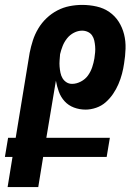

<svg xmlns="http://www.w3.org/2000/svg" viewBox="-29 -763 549 783"><path d="M127 0H2L22 -123H-9L4 -201H35L92 -548Q97 -573 105 -598Q113 -623 127 -646.5Q141 -670 161 -689Q181 -708 205 -720.5Q229 -733 255 -738Q281 -743 306 -743Q336 -743 365 -736.5Q394 -730 417 -714Q440 -698 455 -674.5Q470 -651 477 -623Q484 -595 483 -564.5Q482 -534 477 -504Q474 -483 468.5 -462Q463 -441 454 -420Q445 -399 432 -380Q419 -361 402 -346Q385 -331 363 -323.5Q341 -316 320 -316Q295 -316 272.5 -324.5Q250 -333 234.5 -350Q219 -367 211 -389Q203 -411 199 -434L160 -201H419L406 -123H147ZM265 -421Q283 -421 301 -430.5Q319 -440 330 -455.5Q341 -471 347 -489Q353 -507 356 -525Q358 -538 359 -550Q360 -562 359 -574Q358 -586 355.5 -597.5Q353 -609 346.5 -618.5Q340 -628 329 -633Q318 -638 306 -638Q289 -638 272.5 -629.5Q256 -621 244.5 -606.5Q233 -592 226.5 -575.5Q220 -559 216 -542Q215 -529 214 -516.5Q213 -504 214 -491.5Q215 -479 217.5 -466.5Q220 -454 226 -444Q232 -434 242 -427.5Q252 -421 265 -421Z"/></svg>

Font: Iosevka Extrabold Oblique
Style: Regular
Weight: 800
Italic angle: -9°
Monospace: yes
Designer: Belleve Invis
Foundry: Belleve Invis
Version: Version 32.5.0; ttfautohint (v1.8.4)